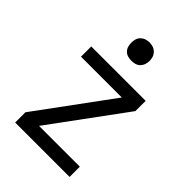

<svg xmlns="http://www.w3.org/2000/svg" viewBox="-214 -831 928 928"><g transform="rotate(45 250.0 -366.5)"><path d="M64 0V-70L343 -450H64V-520H436V-450L157 -70H436V0ZM250 -608Q237 -608 225 -611.5Q213 -615 204 -624Q195 -633 191.5 -645Q188 -657 188 -670Q188 -683 191.5 -695Q195 -707 204 -716Q213 -725 225 -729Q237 -733 250 -733Q263 -733 275 -729Q287 -725 296 -716Q305 -707 309 -695Q313 -683 313 -670Q313 -657 309 -645Q305 -633 296 -624Q287 -615 275 -611.5Q263 -608 250 -608Z"/></g></svg>

Font: Iosevka SS18
Style: Regular
Weight: 400
Monospace: yes
Designer: Belleve Invis
Foundry: Belleve Invis
Version: Version 25.1.1; ttfautohint (v1.8.4)